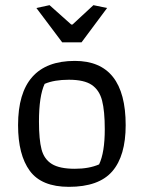

<svg xmlns="http://www.w3.org/2000/svg" viewBox="-20 -716 557 744"><path d="M121 -685 172 -696 256 -621H261L342 -696L395 -685L296 -552H221ZM50 -231Q50 -480 270 -480Q467 -480 467 -231Q467 -112 415 -52Q363 8 247 8Q141 8 95.5 -54Q50 -116 50 -231ZM364 -79Q386 -125 386 -215Q386 -286 375.5 -326.5Q365 -367 335.5 -387Q306 -407 247 -407Q190 -407 153 -391Q131 -344 131 -245Q131 -175 141 -137Q151 -99 181 -80.5Q211 -62 270 -62Q325 -62 364 -79Z"/></svg>

Font: Athiti Medium
Style: Regular
Weight: 500
Designer: CadsonDemak Team
Foundry: CadsonDemak
Version: Version 1.033